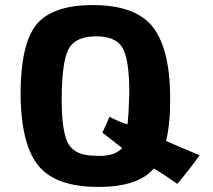

<svg xmlns="http://www.w3.org/2000/svg" viewBox="-20 -723 838 756"><path d="M575 -625Q649 -540 650 -339Q651 -238 634 -168Q682 -146 766 -112Q726 -55 678 1Q632 -32 586 -60Q525 13 367 13Q205 13 136 -65Q63 -147 61 -351Q61 -550 124 -627Q187 -703 346 -703Q505 -703 575 -625ZM251 -532Q224 -483 223 -339Q222 -204 249 -157Q276 -110 353 -110Q428 -104 461 -140Q417 -174 383 -201Q384 -201 411 -263Q453 -242 482 -233Q487 -276 489 -351Q490 -488 462 -535Q436 -580 358 -580Q279 -580 251 -532Z"/></svg>

Font: Taylor Sans Bold LRS
Style: Bold
Weight: 700
Italic angle: -8°
Designer: Natanael Gama
Version: Version 1.001 September 8, 2015